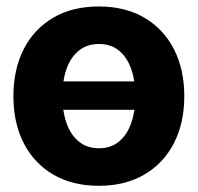

<svg xmlns="http://www.w3.org/2000/svg" viewBox="-20 -573 621 603"><path d="M467 -317.4V-228.1H113.9V-317.4ZM290.2 10.5Q207.4 10.5 147.2 -24.8Q87 -60.1 54.5 -123.4Q22.1 -186.7 22.1 -270.7Q22.1 -355.3 54.5 -418.7Q87 -482.1 147.2 -517.4Q207.4 -552.7 290.2 -552.7Q373.2 -552.7 433.4 -517.4Q493.7 -482.1 526.2 -418.7Q558.8 -355.3 558.8 -270.7Q558.8 -186.7 526.2 -123.4Q493.7 -60.1 433.4 -24.8Q373.2 10.5 290.2 10.5ZM290.8 -107.4Q328.7 -107.4 354 -128.6Q379.3 -149.8 392.2 -187Q405.1 -224.1 405.1 -271.3Q405.1 -319.1 392.2 -356Q379.3 -392.8 354 -413.8Q328.7 -434.8 290.8 -434.8Q253 -434.8 227.3 -413.8Q201.6 -392.8 188.7 -356Q175.8 -319.1 175.8 -271.3Q175.8 -224.1 188.7 -187Q201.6 -149.8 227.3 -128.6Q253 -107.4 290.8 -107.4Z"/></svg>

Font: Inter Tight
Style: Regular
Weight: 400
Designer: Rasmus Andersson
Foundry: rsms
Version: Version 3.002